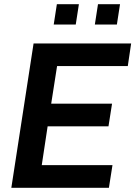

<svg xmlns="http://www.w3.org/2000/svg" viewBox="-20 -895 648 915"><path d="M34 0ZM34 0 140 -688H605L589 -580H252L224 -401H514L497 -293H207L179 -108H516L499 0ZM236 -778 251 -875H356L341 -778ZM432 -778 447 -875H552L537 -778Z"/></svg>

Font: Azeri Sans SemiBold
Style: Italic
Weight: 600
Designer: Hector Gatti & Omnibus-Type (original fonts) / Cristiano Sobral (main changes and remastering)
Foundry: Omnibus-Type
Version: Version 0.07;August 21, 2020;FontCreator 13.0.0.2681 64-bit;